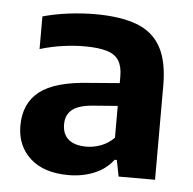

<svg xmlns="http://www.w3.org/2000/svg" viewBox="-40 -789 537 533"><g transform="rotate(5 228.0 -522.0)"><path d="M169.5 -297Q100 -297 62.2 -331.8Q24.5 -366.5 24.5 -422Q24.5 -484.5 67 -517.8Q109.5 -551 205 -557L311 -565.5L325 -503L221.5 -495Q181 -492 163 -477.5Q145 -463 145 -436.5Q145 -409 162 -394.5Q179 -380 212 -380Q232 -380 252.2 -387.5Q272.5 -395 289 -411.5V-582.5Q289 -610 278.8 -626.5Q268.5 -643 245 -650Q221.5 -657 182.5 -657Q154.5 -657 122.2 -652.5Q90 -648 59 -638.5V-729.5Q93 -739 131.5 -743.8Q170 -748.5 204.5 -748.5Q275 -748.5 320.5 -731.5Q366 -714.5 388 -674.8Q410 -635 410 -567.5V-305H308.5L299.5 -350.5H293.5Q273 -323.5 240.2 -310.2Q207.5 -297 169.5 -297Z"/></g></svg>

Font: Encode Sans SC Condensed Thin SemiBold
Style: Regular
Weight: 600
Version: Version 3.002